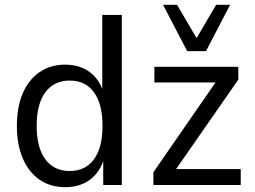

<svg xmlns="http://www.w3.org/2000/svg" viewBox="-20 -767 1056 796"><path d="M251 9Q189 9 144 -22Q99 -53 74.5 -110Q50 -167 50 -245Q50 -324 74.5 -380.5Q99 -437 144 -468Q189 -499 250 -499Q310 -499 351.5 -468.5Q393 -438 409 -383H404V-705H485V0H408V-111H412Q395 -53 353 -22Q311 9 251 9ZM269 -58Q334 -58 369.5 -106.5Q405 -155 405 -245Q405 -336 369.5 -384.5Q334 -433 269 -433Q204 -433 168 -384.5Q132 -336 132 -245Q132 -155 168 -106.5Q204 -58 269 -58ZM616 0V-53L890 -449L893 -425H620V-490H968V-437L692 -40L689 -66H978V0ZM756 -555 656 -747H714L795 -609L876 -747H934L834 -555Z"/></svg>

Font: Nunito Sans 10pt SemiCondensed
Style: Regular
Weight: 400
Width: 4
Designer: Vernon Adams
Foundry: Vernon Adams
Version: Version 3.101;gftools[0.9.27]